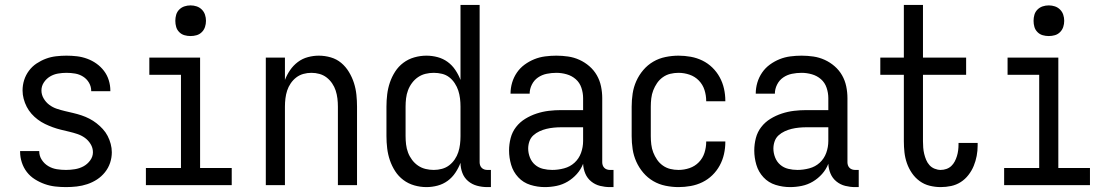

<svg xmlns="http://www.w3.org/2000/svg" viewBox="-20 -755 4540 783"><path d="M249 8Q227 8 205 5.5Q183 3 162 -4.5Q141 -12 122 -24Q103 -36 89.5 -53.5Q76 -71 69 -92.5Q62 -114 62 -136V-139H140V-138Q140 -119 150.5 -103Q161 -87 177 -77.5Q193 -68 211.5 -65Q230 -62 249 -62Q267 -62 285.5 -65Q304 -68 320 -76.5Q336 -85 347.5 -100.5Q359 -116 359 -134Q359 -152 349.5 -167.5Q340 -183 326 -193Q312 -203 295.5 -208.5Q279 -214 262 -218Q245 -222 228.5 -226Q212 -230 195.5 -236Q179 -242 163.5 -249.5Q148 -257 134 -267.5Q120 -278 108.5 -291Q97 -304 89 -319.5Q81 -335 76.5 -352Q72 -369 72 -386Q72 -408 78.5 -428.5Q85 -449 98 -466.5Q111 -484 129 -496Q147 -508 167 -515.5Q187 -523 208.5 -525.5Q230 -528 251 -528Q273 -528 294 -525.5Q315 -523 335.5 -515.5Q356 -508 373.5 -495.5Q391 -483 404 -466Q417 -449 423.5 -428Q430 -407 430 -386V-383H352V-384Q352 -402 343 -417.5Q334 -433 319 -442.5Q304 -452 286.5 -455Q269 -458 251 -458Q234 -458 216.5 -455Q199 -452 184 -443Q169 -434 159 -419Q149 -404 149 -386Q149 -369 158 -353.5Q167 -338 181 -327.5Q195 -317 211.5 -311.5Q228 -306 245 -302Q262 -298 279 -294Q296 -290 312.5 -284.5Q329 -279 344.5 -271Q360 -263 373.5 -252.5Q387 -242 399 -229Q411 -216 419 -200.5Q427 -185 431.5 -168Q436 -151 436 -134Q436 -112 429 -91Q422 -70 408 -52.5Q394 -35 375.5 -23Q357 -11 336 -4Q315 3 293 5.5Q271 8 249 8Z M575 0V-70H718V-450H589V-520H796V-70H925V0ZM757 -608Q744 -608 732 -611.5Q720 -615 711 -624Q702 -633 698.5 -645Q695 -657 695 -670Q695 -683 698.5 -695Q702 -707 711 -716Q720 -725 732 -729Q744 -733 757 -733Q770 -733 782 -729Q794 -725 803 -716Q812 -707 816 -695Q820 -683 820 -670Q820 -657 816 -645Q812 -633 803 -624Q794 -615 782 -611.5Q770 -608 757 -608Z M1064 0V-520H1142V-429Q1150 -450 1163 -469Q1176 -488 1194.5 -502Q1213 -516 1235.5 -522Q1258 -528 1280 -528Q1305 -528 1329 -521Q1353 -514 1371.5 -498.5Q1390 -483 1403 -461.5Q1416 -440 1423.5 -416.5Q1431 -393 1433.5 -368.5Q1436 -344 1436 -320V0H1358V-320Q1358 -337 1356 -353.5Q1354 -370 1349 -385.5Q1344 -401 1334.5 -415Q1325 -429 1312 -439Q1299 -449 1283 -453.5Q1267 -458 1250 -458Q1233 -458 1217 -453.5Q1201 -449 1188 -439Q1175 -429 1165.5 -415Q1156 -401 1151 -385.5Q1146 -370 1144 -353.5Q1142 -337 1142 -320V0Z M1719 8Q1694 8 1669.5 1Q1645 -6 1625 -21Q1605 -36 1591.5 -57Q1578 -78 1570 -101.5Q1562 -125 1559 -150Q1556 -175 1556 -200V-320Q1556 -345 1559 -370Q1562 -395 1570 -418.5Q1578 -442 1591.5 -463Q1605 -484 1625 -499Q1645 -514 1669.5 -521Q1694 -528 1719 -528Q1742 -528 1764.5 -522Q1787 -516 1805.5 -502.5Q1824 -489 1837 -469.5Q1850 -450 1858 -429V-735H1936V-93Q1936 -87 1938 -81Q1940 -75 1944.5 -70.5Q1949 -66 1955 -64Q1961 -62 1967 -62H1982V8H1967Q1946 8 1925.5 2.5Q1905 -3 1889 -16.5Q1873 -30 1865.5 -50Q1858 -70 1858 -91Q1850 -70 1837 -50.5Q1824 -31 1805.5 -17.5Q1787 -4 1764.5 2Q1742 8 1719 8ZM1749 -62Q1766 -62 1782.5 -66.5Q1799 -71 1812 -81Q1825 -91 1834.5 -105Q1844 -119 1849 -134.5Q1854 -150 1856 -166.5Q1858 -183 1858 -200V-320Q1858 -337 1856 -353.5Q1854 -370 1849 -385.5Q1844 -401 1834.5 -415.5Q1825 -430 1812 -440Q1799 -450 1782.5 -454Q1766 -458 1749 -458Q1732 -458 1715.5 -454Q1699 -450 1685 -440.5Q1671 -431 1660.5 -417Q1650 -403 1644 -387Q1638 -371 1636 -354Q1634 -337 1634 -320V-200Q1634 -183 1636 -166Q1638 -149 1644 -133Q1650 -117 1660.5 -103Q1671 -89 1685 -79.5Q1699 -70 1715.5 -66Q1732 -62 1749 -62Z M2202 8Q2172 8 2143 -1Q2114 -10 2093.5 -32Q2073 -54 2064.5 -83Q2056 -112 2056 -141Q2056 -167 2062.5 -192Q2069 -217 2084.5 -237Q2100 -257 2122 -270.5Q2144 -284 2168.5 -292Q2193 -300 2218 -303Q2243 -306 2269 -306H2358V-355Q2358 -376 2351 -397Q2344 -418 2328 -432Q2312 -446 2291 -452Q2270 -458 2249 -458Q2229 -458 2209.5 -454Q2190 -450 2174 -439Q2158 -428 2149 -410Q2140 -392 2140 -373H2062Q2062 -396 2068.5 -418Q2075 -440 2088 -459Q2101 -478 2119.5 -491.5Q2138 -505 2159 -513.5Q2180 -522 2203 -525Q2226 -528 2249 -528Q2273 -528 2297 -524.5Q2321 -521 2343 -511Q2365 -501 2383.5 -485Q2402 -469 2414 -448Q2426 -427 2431 -403Q2436 -379 2436 -355V-93Q2436 -87 2438 -81Q2440 -75 2444.5 -70.5Q2449 -66 2455 -64Q2461 -62 2467 -62H2482V8H2467Q2447 8 2427 3Q2407 -2 2391 -15Q2375 -28 2367 -47Q2359 -66 2358 -87Q2349 -64 2332.5 -45.5Q2316 -27 2295 -14.5Q2274 -2 2250 3Q2226 8 2202 8ZM2232 -62Q2256 -62 2280.5 -68.5Q2305 -75 2323 -91.5Q2341 -108 2349.5 -131.5Q2358 -155 2358 -180V-236H2269Q2254 -236 2238.5 -234.5Q2223 -233 2208.5 -229.5Q2194 -226 2180 -219.5Q2166 -213 2155 -203Q2144 -193 2139 -178.5Q2134 -164 2134 -149Q2134 -131 2141 -113Q2148 -95 2162 -83Q2176 -71 2194.5 -66.5Q2213 -62 2232 -62Z M2747 8Q2721 8 2694 2.5Q2667 -3 2644 -16.5Q2621 -30 2603.5 -50.5Q2586 -71 2575 -95.5Q2564 -120 2560 -146.5Q2556 -173 2556 -200V-320Q2556 -347 2560 -373.5Q2564 -400 2575 -424.5Q2586 -449 2603.5 -469.5Q2621 -490 2644 -503.5Q2667 -517 2694 -522.5Q2721 -528 2747 -528Q2772 -528 2797 -523.5Q2822 -519 2844.5 -508Q2867 -497 2885 -479.5Q2903 -462 2915 -440Q2927 -418 2932.5 -393.5Q2938 -369 2938 -344V-342H2860V-343Q2860 -366 2853 -388Q2846 -410 2830 -426.5Q2814 -443 2792 -450.5Q2770 -458 2747 -458Q2730 -458 2713.5 -454Q2697 -450 2683 -440Q2669 -430 2659.5 -416Q2650 -402 2644 -386.5Q2638 -371 2636 -354Q2634 -337 2634 -320V-200Q2634 -183 2636 -166Q2638 -149 2644 -133.5Q2650 -118 2659.5 -104Q2669 -90 2683 -80Q2697 -70 2713.5 -66Q2730 -62 2747 -62Q2770 -62 2792 -69.5Q2814 -77 2830 -93.5Q2846 -110 2853 -132Q2860 -154 2860 -177V-178H2938V-176Q2938 -151 2932.5 -126.5Q2927 -102 2915 -80Q2903 -58 2885 -40.5Q2867 -23 2844.5 -12Q2822 -1 2797 3.5Q2772 8 2747 8Z M3202 8Q3172 8 3143 -1Q3114 -10 3093.5 -32Q3073 -54 3064.5 -83Q3056 -112 3056 -141Q3056 -167 3062.5 -192Q3069 -217 3084.5 -237Q3100 -257 3122 -270.5Q3144 -284 3168.5 -292Q3193 -300 3218 -303Q3243 -306 3269 -306H3358V-355Q3358 -376 3351 -397Q3344 -418 3328 -432Q3312 -446 3291 -452Q3270 -458 3249 -458Q3229 -458 3209.5 -454Q3190 -450 3174 -439Q3158 -428 3149 -410Q3140 -392 3140 -373H3062Q3062 -396 3068.5 -418Q3075 -440 3088 -459Q3101 -478 3119.5 -491.5Q3138 -505 3159 -513.5Q3180 -522 3203 -525Q3226 -528 3249 -528Q3273 -528 3297 -524.5Q3321 -521 3343 -511Q3365 -501 3383.5 -485Q3402 -469 3414 -448Q3426 -427 3431 -403Q3436 -379 3436 -355V-93Q3436 -87 3438 -81Q3440 -75 3444.5 -70.5Q3449 -66 3455 -64Q3461 -62 3467 -62H3482V8H3467Q3447 8 3427 3Q3407 -2 3391 -15Q3375 -28 3367 -47Q3359 -66 3358 -87Q3349 -64 3332.5 -45.5Q3316 -27 3295 -14.5Q3274 -2 3250 3Q3226 8 3202 8ZM3232 -62Q3256 -62 3280.5 -68.5Q3305 -75 3323 -91.5Q3341 -108 3349.5 -131.5Q3358 -155 3358 -180V-236H3269Q3254 -236 3238.5 -234.5Q3223 -233 3208.5 -229.5Q3194 -226 3180 -219.5Q3166 -213 3155 -203Q3144 -193 3139 -178.5Q3134 -164 3134 -149Q3134 -131 3141 -113Q3148 -95 3162 -83Q3176 -71 3194.5 -66.5Q3213 -62 3232 -62Z M3816 8Q3794 8 3771.5 2.5Q3749 -3 3730.5 -16.5Q3712 -30 3699 -49Q3686 -68 3678.5 -89.5Q3671 -111 3668.5 -133.5Q3666 -156 3666 -179V-450H3570V-520H3666V-735H3744V-520H3920V-450H3744V-179Q3744 -166 3745 -153Q3746 -140 3749 -127.5Q3752 -115 3757 -103Q3762 -91 3770.5 -81.5Q3779 -72 3791.5 -67Q3804 -62 3816 -62Q3828 -62 3839.5 -66Q3851 -70 3859.5 -78Q3868 -86 3873.5 -96.5Q3879 -107 3882.5 -118.5Q3886 -130 3887.5 -142Q3889 -154 3889 -166V-172H3967V-162Q3967 -140 3963 -119Q3959 -98 3951 -78.5Q3943 -59 3929.5 -41.5Q3916 -24 3898 -12.5Q3880 -1 3859 3.5Q3838 8 3816 8Z M4075 0V-70H4218V-450H4089V-520H4296V-70H4425V0ZM4257 -608Q4244 -608 4232 -611.5Q4220 -615 4211 -624Q4202 -633 4198.5 -645Q4195 -657 4195 -670Q4195 -683 4198.5 -695Q4202 -707 4211 -716Q4220 -725 4232 -729Q4244 -733 4257 -733Q4270 -733 4282 -729Q4294 -725 4303 -716Q4312 -707 4316 -695Q4320 -683 4320 -670Q4320 -657 4316 -645Q4312 -633 4303 -624Q4294 -615 4282 -611.5Q4270 -608 4257 -608Z"/></svg>

Font: Iosevka Algr
Style: Regular
Weight: 400
Monospace: yes
Designer: Belleve Invis
Foundry: Belleve Invis
Version: Version 26.0.2; ttfautohint (v1.8.3)